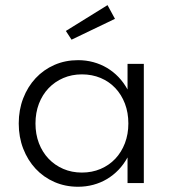

<svg xmlns="http://www.w3.org/2000/svg" viewBox="-20 -715 666 750"><path d="M118.6 -232.7Q118.6 -274.5 132 -309.8Q145.5 -345 169.8 -370.5Q194.1 -395.9 227.3 -410.2Q260.5 -424.5 300 -424.5Q339.5 -424.5 373 -410.5Q406.4 -396.4 430.5 -370.9Q454.5 -345.5 468 -310.2Q481.4 -275 481.4 -232.7Q481.4 -190.9 468 -155.7Q454.5 -120.5 430.5 -95Q406.4 -69.5 373 -55.2Q339.5 -40.9 300 -40.9Q260.5 -40.9 227.3 -55.2Q194.1 -69.5 169.8 -95Q145.5 -120.5 132 -155.7Q118.6 -190.9 118.6 -232.7ZM53.2 -232.7Q53.2 -179.5 70.7 -134.3Q88.2 -89.1 119.1 -55.9Q150 -22.7 192.5 -4.1Q235 14.5 285 14.5Q315.9 14.5 344.5 6.8Q373.2 -0.9 398 -15.7Q422.7 -30.5 443 -51.6Q463.2 -72.7 478.2 -100V0H541.8V-465.5H478.2V-365.5Q463.2 -392.7 443 -413.9Q422.7 -435 398 -449.8Q373.2 -464.5 344.5 -472.3Q315.9 -480 285 -480Q235 -480 192.5 -461.4Q150 -442.7 119.1 -409.5Q88.2 -376.4 70.7 -331.1Q53.2 -285.9 53.2 -232.7ZM237.3 -594.1 259.5 -560 429.1 -641.4 400 -695Z"/></svg>

Font: Spartan MB
Style: Regular
Weight: 212
Designer: Matt Bailey, Mirko Velimirovic
Foundry: Matt Bailey
Version: Version 1.005